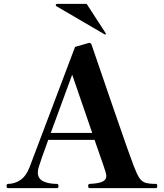

<svg xmlns="http://www.w3.org/2000/svg" viewBox="-20 -975 848 995"><path d="M795 -11Q795 0 789 0H444Q437 0 437 -11Q437 -22 444 -22Q490 -24 510.5 -33.5Q531 -43 531 -63Q531 -75 518 -112L470 -250H230Q189 -138 181 -110Q176 -96 176 -81Q176 -49 204 -35.5Q232 -22 276 -22Q283 -22 283 -11Q283 0 276 0H21Q14 0 14 -11Q14 -22 21 -22Q56 -22 85.5 -42Q115 -62 133 -108L369 -732L442 -753Q452 -753 455 -742Q486 -651 570 -407Q654 -163 673 -115Q690 -71 702.5 -52.5Q715 -34 733.5 -28Q752 -22 789 -22Q795 -22 795 -11ZM458 -286 354 -588 243 -286ZM522 -797 525 -796Q526 -796 527.5 -797.5Q529 -799 529 -800L527 -804L429 -955H276Q273 -955 271 -953Q269 -951 269 -949Q269 -946 272 -943Z"/></svg>

Font: Shippori Mincho ExtraBold
Style: Regular
Weight: 800
Designer: FONTDASU
Foundry: FONTDASU / Google Inc. / but / Adobe
Version: Version 3.110; ttfautohint (v1.8.3)